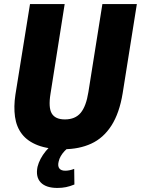

<svg xmlns="http://www.w3.org/2000/svg" viewBox="-20 -725 695 947"><path d="M293 11Q217 11 166.5 -8.5Q116 -28 88.5 -63.5Q61 -99 54 -149Q47 -199 56 -258L128 -705H299L229 -262Q218 -194 235.5 -165Q253 -136 300 -136Q351 -136 378 -168.5Q405 -201 416 -271L485 -705H655L585 -265Q569 -167 529.5 -105.5Q490 -44 430 -16.5Q370 11 293 11ZM263 202Q207 202 181 175Q155 148 165 98Q175 58 206 20Q237 -18 285 -45L322 0Q310 8 299 19.5Q288 31 280 44.5Q272 58 269 73Q264 94 272.5 105.5Q281 117 302 117Q311 117 322 115Q333 113 346 108L347 185Q325 194 305.5 198Q286 202 263 202Z"/></svg>

Font: Nunito Sans 10pt Condensed Black
Style: Italic
Weight: 900
Width: 3
Italic angle: -9°
Designer: Vernon Adams
Foundry: Vernon Adams
Version: Version 3.101;gftools[0.9.27]